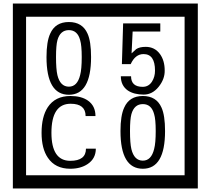

<svg xmlns="http://www.w3.org/2000/svg" viewBox="-20 -980 1195 1090"><path d="M1103 90H53V-960H1103ZM1028 15V-885H128V15ZM497 -656Q497 -442 371 -442Q244 -442 244 -656Q244 -744 265 -789Q294 -855 371 -855Q448 -855 477 -789Q497 -745 497 -656ZM444 -656Q444 -723 435 -752Q420 -809 371 -809Q322 -809 306 -752Q298 -723 298 -656Q298 -587 306 -553Q322 -488 371 -488Q419 -488 435 -554Q444 -587 444 -656ZM915 -580Q916 -531 880.5 -487Q845 -443 796 -443Q741 -443 706 -466Q666 -494 666 -547H724Q724 -487 790 -487Q824 -487 843 -517Q860 -544 860 -579Q860 -673 795 -673Q748 -673 722 -616H672L679 -847H890V-801H733L727 -677Q740 -689 753 -701Q772 -714 807 -714Q859 -714 889 -672Q915 -635 915 -580ZM524 -136Q524 -80 478 -49Q438 -22 379 -22Q294 -22 252 -84Q216 -136 216 -226Q216 -317 251 -371Q293 -435 380 -435Q442 -435 479 -409Q522 -379 522 -321H466Q466 -391 381 -391Q272 -391 272 -226Q272 -67 379 -67Q468 -67 468 -136ZM917 -236Q917 -22 791 -22Q664 -22 664 -236Q664 -324 685 -369Q714 -435 791 -435Q868 -435 897 -369Q917 -325 917 -236ZM864 -236Q864 -303 855 -332Q840 -389 791 -389Q742 -389 726 -332Q718 -303 718 -236Q718 -167 726 -133Q742 -68 791 -68Q839 -68 855 -134Q864 -167 864 -236Z"/></svg>

Font: Unicode BMP Fallback SIL
Style: Regular
Weight: 400
Foundry: NRSI, SIL International
Version: Version 5.1 Based on Unicode 5.1